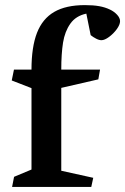

<svg xmlns="http://www.w3.org/2000/svg" viewBox="-20 -739 495 759"><path d="M104.5 -68.8V-390.6L26.4 -420.9L35.2 -463.9H104.5Q104.5 -553.2 126.2 -609.1Q147.9 -665 194.3 -691.9Q240.7 -718.8 315.4 -718.8Q348.6 -718.8 372.1 -714.6Q395.5 -710.4 414.6 -701.2Q431.2 -693.4 442.9 -680.7Q454.6 -668 454.6 -655.3Q454.6 -641.6 441.7 -623.8Q428.7 -606 411.1 -593Q393.6 -580.1 380.9 -580.1Q371.6 -580.1 359.9 -586.2Q348.1 -592.3 338.4 -600.1L321.3 -685.1Q279.8 -676.3 258.1 -645.5Q236.3 -614.7 229.2 -570.6Q222.2 -526.4 222.2 -463.9H375.5L368.7 -425.3L222.2 -391.6V-64L348.6 -36.1L340.8 0H27.8L35.6 -40Z"/></svg>

Font: Vesper Libre Medium
Style: Regular
Weight: 500
Designer: Robert Keller & Kimya Gandhi
Foundry: Mota Italic
Version: Version 1.058